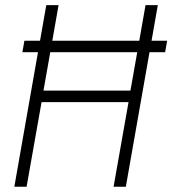

<svg xmlns="http://www.w3.org/2000/svg" viewBox="-20 -713 658 733"><path d="M65.4 -513.7 73.2 -557.6H132.8L156.7 -693.4H203.6L179.7 -557.6H511.7L535.6 -693.4H582.5L558.6 -557.6H618.2L610.4 -513.7H550.8L460.4 0H413.6L470.7 -323.2H138.7L81.5 0H34.7L125 -513.7ZM146 -367.2H478L503.9 -513.7H171.9Z"/></svg>

Font: Cascadia Code ExtraLight
Style: Italic
Weight: 200
Italic angle: -10°
Monospace: yes
Designer: Aaron Bell
Foundry: Saja Typeworks
Version: Version 2404.023; ttfautohint (v1.8.4)